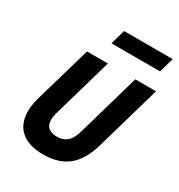

<svg xmlns="http://www.w3.org/2000/svg" viewBox="-205 -1008 1076 1157"><g transform="rotate(30 333.5 -429.0)"><path d="M290 -771 318.8 -873H657.2L627.9 -771ZM397 -216.8 522.9 -654.8H667L538.1 -207Q504.9 -90.3 439.5 -37.6Q374 15.1 268.1 15.1Q165.5 15.1 111.8 -32.2Q58.1 -79.6 58.1 -169.9Q58.1 -213.4 83 -295.9L187 -654.8H332L210.9 -233.9Q205.1 -210 205.1 -189Q205.1 -153.8 226.6 -136.5Q248 -119.1 287.1 -119.1Q328.1 -119.1 355.2 -142.3Q382.3 -165.5 397 -216.8Z"/></g></svg>

Font: IntelOne Mono Bold
Style: Italic
Weight: 700
Italic angle: -16°
Designer: Fred Shallcrass
Foundry: Frere-Jones Type LLC
Version: Version 1.200;hotconv 1.1.0;makeotfexe 2.6.0;FJTRelease1.2